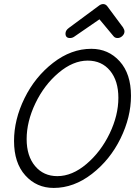

<svg xmlns="http://www.w3.org/2000/svg" viewBox="-20 -917 675 944"><path d="M324 -730Q302 -730 302 -752Q302 -768 319 -780L465 -888Q476 -897 487 -897Q499 -897 507 -887L585 -782Q592 -771 592 -762Q592 -750 581.5 -740Q571 -730 558 -730Q546 -730 539 -738L469 -822L344 -736Q335 -730 324 -730ZM244 7Q160 7 104.5 -54.5Q49 -116 49 -224Q49 -329 100.5 -434Q152 -539 241 -608Q330 -677 429 -677Q513 -677 568.5 -615.5Q624 -554 624 -446Q624 -341 572.5 -236Q521 -131 432 -62Q343 7 244 7ZM262 -51Q335 -51 405.5 -111Q476 -171 519 -260.5Q562 -350 562 -436Q562 -520 521 -569.5Q480 -619 411 -619Q339 -619 268 -559Q197 -499 154 -409Q111 -319 111 -233Q111 -150 152.5 -100.5Q194 -51 262 -51Z"/></svg>

Font: Comic Neue
Style: Italic
Weight: 400
Italic angle: -12°
Designer: Craig Rozynski
Foundry: Craig Rozynski
Version: Version 2.003